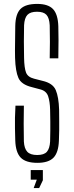

<svg xmlns="http://www.w3.org/2000/svg" viewBox="-20 -826 378 981"><path d="M171 6Q112 6 86 -20.5Q60 -47 58 -108Q57 -143 56.5 -170Q56 -197 56.5 -224Q57 -251 59 -286H102Q101 -240 101 -194Q101 -148 102 -103Q104 -67 119.5 -50.5Q135 -34 170 -34Q205 -34 219.5 -50.5Q234 -67 236 -103Q237 -134 237 -157.5Q237 -181 237 -206Q237 -231 236 -266Q235 -307 226 -334Q217 -361 187 -369L142 -381Q89 -394 74 -428Q59 -462 57 -530Q56 -565 57 -608.5Q58 -652 58 -693Q59 -754 84.5 -780Q110 -806 170 -806Q226 -806 251 -779.5Q276 -753 278 -692Q279 -663 279 -620Q279 -577 278 -528H234Q235 -570 235 -612.5Q235 -655 234 -697Q232 -734 217.5 -750Q203 -766 169 -766Q135 -766 120 -750Q105 -734 103 -697Q102 -656 102 -614Q102 -572 103 -530Q104 -479 113 -455.5Q122 -432 154 -424L197 -413Q250 -401 265 -365.5Q280 -330 282 -266Q282 -230 282.5 -206.5Q283 -183 282.5 -161Q282 -139 281 -108Q279 -47 253.5 -20.5Q228 6 171 6ZM137 92V43H199V95L180 135H152L168 92Z"/></svg>

Font: Big Shoulders Display Light
Style: Regular
Weight: 300
Designer: Patric King
Foundry: XO Type Co
Version: Version 1.000; ttfautohint (v1.8.2)